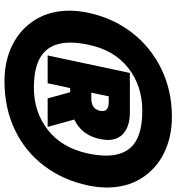

<svg xmlns="http://www.w3.org/2000/svg" viewBox="14 -768 769 836"><g transform="rotate(90 398.0 -349.5)"><path d="M26 -268Q26 -307 35 -349Q58 -458 122 -540.5Q186 -623 280.5 -668.5Q375 -714 488 -714Q577 -714 647 -679Q717 -644 756.5 -580Q796 -516 796 -431Q796 -393 787 -349Q764 -240 701.5 -157.5Q639 -75 544.5 -30Q450 15 333 15Q244 15 174.5 -20Q105 -55 65.5 -119Q26 -183 26 -268ZM648 -349Q657 -393 657 -428Q657 -507 610 -546Q563 -585 461 -585Q353 -585 275 -523.5Q197 -462 174 -349Q165 -307 165 -271Q165 -192 213 -152.5Q261 -113 361 -113Q468 -113 546 -174.5Q624 -236 648 -349ZM297 -531H469Q525 -531 557 -506Q589 -481 589 -434Q589 -425 585 -401Q568 -321 500 -289L532 -173H408L381 -271H363L342 -173H221ZM407 -363Q429 -363 443 -371.5Q457 -380 462 -401Q463 -405 463 -412Q463 -439 423 -439H399L383 -363Z"/></g></svg>

Font: Prompt Black
Style: Italic
Weight: 900
Italic angle: -12°
Designer: Katatrad Team
Foundry: CadsonDemak
Version: Version 1.001